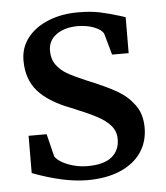

<svg xmlns="http://www.w3.org/2000/svg" viewBox="-46 -601 563 652"><g transform="rotate(-5 236.0 -275.0)"><path d="M120.5 -79.5Q126.5 -69 143.2 -59Q160 -49 183.2 -42.8Q206.5 -36.5 230.5 -36.5Q286.5 -36.5 313.5 -58.5Q340.5 -80.5 340.5 -119Q340.5 -145.5 323.8 -165Q307 -184.5 277 -200.2Q247 -216 191.5 -238.5Q116.5 -267 80.8 -307.8Q45 -348.5 45 -412.5Q45 -456.5 71 -489.8Q97 -523 142 -541.2Q187 -559.5 243 -559.5Q287 -559.5 318.2 -552.8Q349.5 -546 385 -535L403.5 -529L403 -406.5H346.5L326 -479.5Q319 -493.5 294.8 -503Q270.5 -512.5 239.5 -513Q194 -513 165.8 -492.8Q137.5 -472.5 137.5 -437.5Q137.5 -409 152 -389.2Q166.5 -369.5 188.5 -357Q210.5 -344.5 249 -328Q261.5 -323 264.5 -321.5Q319.5 -299 354.2 -279Q389 -259 412 -227.5Q435 -196 435 -150Q435 -101.5 410 -65.2Q385 -29 338 -9Q291 11 226.5 11Q146.5 11 39.5 -29.5L40 -156.5H101.5Z"/></g></svg>

Font: Merriweather 12pt
Style: Regular
Weight: 400
Designer: Eben Sorkin
Foundry: Eben Sorkin
Version: Version 2.100